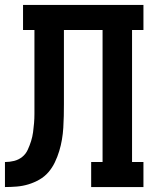

<svg xmlns="http://www.w3.org/2000/svg" viewBox="-20 -755 640 775"><path d="M0 0V-101Q19 -101 37 -105.5Q55 -110 69.5 -121.5Q84 -133 92 -150.5Q100 -168 105.5 -185.5Q111 -203 113.5 -221.5Q116 -240 117.5 -258.5Q119 -277 119 -295.5Q119 -314 119 -333V-634H73V-735H559V-634H513V-101H559V0H348V-101H394V-634H238V-335Q238 -311 237.5 -287Q237 -263 235.5 -239Q234 -215 230 -191.5Q226 -168 219 -145Q212 -122 201.5 -100Q191 -78 175.5 -60Q160 -42 139 -30Q118 -18 95 -11Q72 -4 48 -2Q24 0 0 0Z"/></svg>

Font: Iosevka Etoile
Style: Bold
Weight: 700
Designer: Belleve Invis
Foundry: Belleve Invis
Version: Version 28.1.0; ttfautohint (v1.8.4)